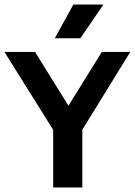

<svg xmlns="http://www.w3.org/2000/svg" viewBox="-40 -823 592 843"><path d="M193.5 0V-303.5L220 -210.5L-20.5 -595H114L278 -330.5H243L407 -595H532L295 -210.5L321.5 -302V0ZM200.5 -655 282 -803H414L313 -655Z"/></svg>

Font: Encode Sans SC SemiCondensed SemiBold
Style: Regular
Weight: 600
Width: 4
Designer: Multiple Designers
Foundry: Impallari Type
Version: Version 3.002